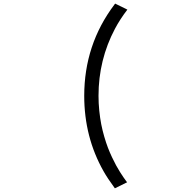

<svg xmlns="http://www.w3.org/2000/svg" viewBox="-20 -827 1090 1068"><path d="M619 220.5Q577.5 164 556 125.5Q448.5 -64.5 448.5 -294Q448.5 -578.5 616 -801Q619 -805 620.5 -807L688.5 -773.5Q647.5 -720 619.5 -667Q528 -494 528 -294Q528 -252.5 532.2 -211.2Q536.5 -170 543.2 -135.5Q550 -101 560 -66.8Q570 -32.5 580.2 -5.8Q590.5 21 603 47.5Q615.5 74 625.8 92.8Q636 111.5 647.5 129.8Q659 148 665.8 157.8Q672.5 167.5 679.5 177Q686.5 186.5 687 187Z"/></svg>

Font: League Mono Extended Light
Style: Regular
Weight: 300
Width: 9
Designer: Tyler Finck
Foundry: The League of Moveable Type / Tyler Finck
Version: Version 2.210